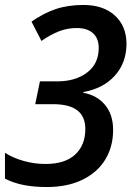

<svg xmlns="http://www.w3.org/2000/svg" viewBox="-25 -744 534 774"><path d="M-5 -24V-128Q28 -107 71 -95Q114 -83 159 -83Q237 -83 278 -121Q319 -159 319 -224Q319 -324 190 -324H117L136 -416H206Q279 -416 326 -451.5Q373 -487 373 -551Q373 -589 350 -610Q327 -631 284 -631Q246 -631 212 -617.5Q178 -604 142 -579L102 -657Q151 -691 200 -707.5Q249 -724 311 -724Q391 -724 437.5 -682Q484 -640 485 -569Q485 -491 438 -439Q391 -387 311 -373V-370Q366 -360 398.5 -321Q431 -282 431 -220Q431 -153 399.5 -101Q368 -49 307.5 -19.5Q247 10 163 10Q59 10 -5 -24Z"/></svg>

Font: Noto Sans UI NarrowMedium
Style: Italic
Weight: 500
Width: 4
Italic angle: -12°
Designer: Monotype Design Team
Foundry: Monotype Imaging Inc.
Version: Version 1.001